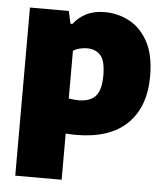

<svg xmlns="http://www.w3.org/2000/svg" viewBox="-54 -607 757 876"><g transform="rotate(5 324.0 -169.5)"><path d="M48.5 220V-550H226.5L239 -492.5H248Q271 -523 306.5 -541Q342 -559 390.5 -559Q452.5 -559 505 -530.5Q557.5 -502 589.8 -441.8Q622 -381.5 622 -285.5Q622 -145 542.2 -67.2Q462.5 10.5 307.5 10.5Q295 10.5 283.2 9.8Q271.5 9 261 8.5V220ZM307 -148Q358.5 -148 383.8 -175.5Q409 -203 409 -269.5Q409 -338.5 386 -363Q363 -387.5 324.5 -387.5Q307.5 -387.5 290.8 -383.2Q274 -379 261 -370.5V-152Q271 -150.5 283.2 -149.2Q295.5 -148 307 -148Z"/></g></svg>

Font: Encode Sans Black
Style: Regular
Weight: 900
Designer: Multiple Designers
Foundry: Impallari Type
Version: Version 3.002; ttfautohint (v1.8.3) -l 8 -r 50 -G 200 -x 14 